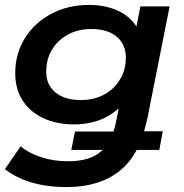

<svg xmlns="http://www.w3.org/2000/svg" viewBox="-22 -560 748 781"><path d="M248 201Q171 201 107.5 182.5Q44 164 -2 128L62 35Q93 62 144 79Q195 96 255 96Q343 96 389 56Q392 53 396 50H268L283 -25H440Q445 -42 449 -60L461 -119Q446 -106 429 -95Q367 -54 278 -54Q209 -54 155 -79Q101 -104 70.5 -150.5Q40 -197 40 -263Q40 -341 78.5 -403.5Q117 -466 185 -503Q253 -540 341 -540Q398 -540 447 -521Q496 -502 527 -461Q530 -457 533 -452L549 -534H668L578 -81Q572 -52 564 -26H640L626 50H534Q506 102 466 134Q384 201 248 201ZM307 -153Q360 -153 401 -175Q442 -197 466 -236.5Q490 -276 490 -326Q490 -379 453 -410.5Q416 -442 349 -442Q296 -442 254.5 -419.5Q213 -397 189.5 -358Q166 -319 166 -268Q166 -215 203.5 -184Q241 -153 307 -153Z"/></svg>

Font: Montserrat Thin SemiBold
Style: Italic
Weight: 600
Italic angle: -11.3°
Version: Version 9.000